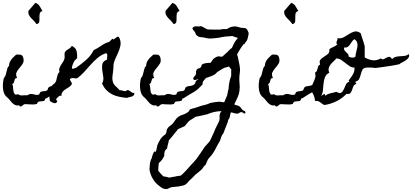

<svg xmlns="http://www.w3.org/2000/svg" viewBox="-40 -686 2890 1347"><path d="M257.8 -609.4Q240.2 -602.5 238.3 -588.9Q236.3 -575.2 236.8 -560.5Q237.3 -545.9 235.4 -533.2Q233.4 -520.5 215.8 -516.6Q209 -528.3 198.7 -538.6Q188.5 -548.8 178.7 -559.1Q168.9 -569.3 163.1 -581.1Q157.2 -592.8 159.2 -609.4L208 -666Q219.7 -662.1 226.6 -656.2Q233.4 -650.4 238.3 -642.6Q243.2 -634.8 247.6 -626.5Q252 -618.2 257.8 -609.4ZM447.3 -171.9Q448.2 -150.4 443.8 -141.6Q439.5 -132.8 433.6 -127.4Q427.7 -122.1 423.3 -115.7Q418.9 -109.4 418.9 -93.8Q396.5 -69.3 382.8 -58.1Q369.1 -46.9 356.4 -39.6Q343.8 -32.2 328.1 -23.4Q312.5 -14.6 285.2 3.9L278.3 4.9Q275.4 19.5 268.1 22Q260.7 24.4 251.5 24.4Q242.2 24.4 233.4 26.4Q224.6 28.3 218.8 43Q202.1 47.9 190.4 46.9Q178.7 45.9 160.2 45.9Q154.3 45.9 145 44.9Q135.7 43.9 129.9 45.9Q126 46.9 121.6 51.3Q117.2 55.7 112.3 58.6Q107.4 61.5 102.5 61Q97.7 60.5 93.8 52.7Q82 55.7 72.3 52.7Q62.5 49.8 53.7 43Q44.9 36.1 37.6 26.9Q30.3 17.6 23.4 9.8Q18.6 3.9 12.7 -1Q6.8 -5.9 2 -10.7Q-8.8 -21.5 -13.7 -38.1Q-18.6 -54.7 -19.5 -72.3Q-20.5 -89.8 -18.6 -107.4Q-16.6 -125 -12.7 -138.7Q-3.9 -147.5 -0.5 -158.7Q2.9 -169.9 5.4 -181.6Q7.8 -193.4 11.2 -204.6Q14.6 -215.8 23.4 -224.6Q23.4 -237.3 27.8 -248Q32.2 -258.8 39.6 -268.6Q46.9 -278.3 56.2 -286.6Q65.4 -294.9 73.2 -302.7Q81.1 -302.7 88.9 -303.2Q96.7 -303.7 103.5 -302.2Q110.4 -300.8 115.2 -296.4Q120.1 -292 123 -282.2Q129.9 -255.9 119.6 -239.7Q109.4 -223.6 96.7 -209Q84 -194.3 76.2 -178.7Q68.4 -163.1 80.1 -138.7Q69.3 -138.7 65.9 -132.8Q62.5 -127 61 -119.6Q59.6 -112.3 56.6 -105.5Q53.7 -98.6 44.9 -95.7Q50.8 -89.8 51.3 -75.2Q51.8 -60.5 54.2 -47.4Q56.6 -34.2 63 -26.4Q69.3 -18.6 86.9 -25.4Q99.6 -14.6 117.7 -16.6Q135.7 -18.6 151.4 -17.6Q165 -26.4 174.8 -26.9Q184.6 -27.3 193.4 -24.9Q202.1 -22.5 211.9 -20.5Q221.7 -18.6 235.4 -23.4Q239.3 -40 249 -43Q258.8 -45.9 268.6 -46.4Q278.3 -46.9 286.6 -49.8Q294.9 -52.7 297.9 -69.3Q305.7 -79.1 316.4 -80.6Q327.1 -82 338.4 -84Q349.6 -85.9 358.9 -92.3Q368.2 -98.6 372.1 -117.2Q388.7 -129.9 396 -136.2Q403.3 -142.6 408.2 -146.5Q413.1 -150.4 420.9 -155.3Q428.7 -160.2 447.3 -171.9Z M902.3 -35.2Q903.3 -23.4 898.4 -17.6Q893.6 -11.7 885.3 -8.8Q877 -5.9 867.2 -4.4Q857.4 -2.9 850.6 1Q822.3 -2 795.9 -7.3Q769.5 -12.7 747.1 -23.9Q724.6 -35.2 706.5 -53.7Q688.5 -72.3 675.8 -100.6Q688.5 -121.1 684.6 -146Q680.7 -170.9 677.2 -194.3Q673.8 -217.8 678.2 -237.3Q682.6 -256.8 711.9 -268.6Q710 -279.3 712.4 -292Q714.8 -304.7 705.1 -313.5Q670.9 -301.8 645.5 -280.3Q620.1 -258.8 597.2 -233.4Q574.2 -208 551.3 -182.1Q528.3 -156.2 501 -136.7Q488.3 -135.7 474.1 -138.2Q460 -140.6 450.2 -129.9Q451.2 -123 455.1 -118.2Q459 -113.3 461.4 -108.4Q463.9 -103.5 463.9 -98.1Q463.9 -92.8 457 -85.9Q447.3 -76.2 436 -69.8Q424.8 -63.5 414.6 -56.2Q404.3 -48.8 397.5 -39.1Q390.6 -29.3 390.6 -12.7Q384.8 -15.6 379.9 -14.2Q375 -12.7 370.6 -8.8Q366.2 -4.9 362.3 0Q358.4 4.9 354.5 7.8Q352.5 12.7 355.5 16.1Q358.4 19.5 362.3 23.4Q358.4 34.2 352.1 36.6Q345.7 39.1 338.4 37.1Q331.1 35.2 323.7 30.8Q316.4 26.4 310.5 23.4Q307.6 10.7 306.6 -5.9Q305.7 -22.5 307.6 -38.6Q309.6 -54.7 315.4 -69.3Q321.3 -84 333 -93.8Q336.9 -96.7 337.9 -97.2Q338.9 -97.7 338.9 -97.7Q338.9 -97.7 339.8 -98.1Q340.8 -98.6 343.8 -101.6Q351.6 -110.4 354.5 -120.6Q357.4 -130.9 359.4 -141.6Q361.3 -152.3 364.7 -162.6Q368.2 -172.9 377 -180.7Q373 -196.3 377.4 -208.5Q381.8 -220.7 389.2 -231.9Q396.5 -243.2 403.8 -254.4Q411.1 -265.6 413.1 -279.3Q414.1 -284.2 413.6 -288.6Q413.1 -293 413.1 -297.9Q411.1 -313.5 416.5 -321.8Q421.9 -330.1 430.2 -335.4Q438.5 -340.8 447.8 -346.7Q457 -352.5 463.9 -364.3Q492.2 -350.6 497.6 -327.6Q502.9 -304.7 501 -276.4Q484.4 -265.6 475.6 -246.6Q466.8 -227.5 463.9 -210Q465.8 -204.1 469.2 -203.6Q472.7 -203.1 477.1 -204.6Q481.4 -206.1 485.4 -208Q489.3 -210 493.2 -210Q528.3 -234.4 563 -264.6Q597.7 -294.9 617.2 -334Q645.5 -347.7 670.9 -365.7Q696.3 -383.8 726.6 -392.6L749 -415Q753.9 -407.2 760.7 -411.6Q767.6 -416 774.4 -421.9Q781.2 -427.7 787.6 -428.7Q793.9 -429.7 799.8 -415Q809.6 -389.6 804.7 -365.7Q799.8 -341.8 789.6 -318.8Q779.3 -295.9 768.6 -272.5Q757.8 -249 755.9 -224.6Q755.9 -218.8 755.9 -212.4Q755.9 -206.1 754.9 -199.2Q752.9 -178.7 749.5 -154.8Q746.1 -130.9 752 -111.3Q756.8 -93.8 772.5 -80.1Q788.1 -66.4 799.8 -52.7Q806.6 -53.7 813.5 -51.8Q820.3 -49.8 826.7 -47.9Q833 -45.9 838.9 -46.4Q844.7 -46.9 850.6 -52.7Q857.4 -55.7 863.8 -52.2Q870.1 -48.8 876 -43.9Q881.8 -39.1 888.2 -35.6Q894.5 -32.2 902.3 -35.2Z M1219.7 -609.4Q1202.1 -602.5 1200.2 -588.9Q1198.2 -575.2 1198.7 -560.5Q1199.2 -545.9 1197.3 -533.2Q1195.3 -520.5 1177.7 -516.6Q1170.9 -528.3 1160.6 -538.6Q1150.4 -548.8 1140.6 -559.1Q1130.9 -569.3 1125 -581.1Q1119.1 -592.8 1121.1 -609.4L1169.9 -666Q1181.6 -662.1 1188.5 -656.2Q1195.3 -650.4 1200.2 -642.6Q1205.1 -634.8 1209.5 -626.5Q1213.9 -618.2 1219.7 -609.4ZM1409.2 -171.9Q1410.2 -150.4 1405.8 -141.6Q1401.4 -132.8 1395.5 -127.4Q1389.6 -122.1 1385.3 -115.7Q1380.9 -109.4 1380.9 -93.8Q1358.4 -69.3 1344.7 -58.1Q1331.1 -46.9 1318.4 -39.6Q1305.7 -32.2 1290 -23.4Q1274.4 -14.6 1247.1 3.9L1240.2 4.9Q1237.3 19.5 1230 22Q1222.7 24.4 1213.4 24.4Q1204.1 24.4 1195.3 26.4Q1186.5 28.3 1180.7 43Q1164.1 47.9 1152.3 46.9Q1140.6 45.9 1122.1 45.9Q1116.2 45.9 1106.9 44.9Q1097.7 43.9 1091.8 45.9Q1087.9 46.9 1083.5 51.3Q1079.1 55.7 1074.2 58.6Q1069.3 61.5 1064.5 61Q1059.6 60.5 1055.7 52.7Q1043.9 55.7 1034.2 52.7Q1024.4 49.8 1015.6 43Q1006.8 36.1 999.5 26.9Q992.2 17.6 985.4 9.8Q980.5 3.9 974.6 -1Q968.8 -5.9 963.9 -10.7Q953.1 -21.5 948.2 -38.1Q943.4 -54.7 942.4 -72.3Q941.4 -89.8 943.4 -107.4Q945.3 -125 949.2 -138.7Q958 -147.5 961.4 -158.7Q964.8 -169.9 967.3 -181.6Q969.7 -193.4 973.1 -204.6Q976.6 -215.8 985.4 -224.6Q985.4 -237.3 989.7 -248Q994.1 -258.8 1001.5 -268.6Q1008.8 -278.3 1018.1 -286.6Q1027.3 -294.9 1035.2 -302.7Q1043 -302.7 1050.8 -303.2Q1058.6 -303.7 1065.4 -302.2Q1072.3 -300.8 1077.1 -296.4Q1082 -292 1085 -282.2Q1091.8 -255.9 1081.5 -239.7Q1071.3 -223.6 1058.6 -209Q1045.9 -194.3 1038.1 -178.7Q1030.3 -163.1 1042 -138.7Q1031.2 -138.7 1027.8 -132.8Q1024.4 -127 1022.9 -119.6Q1021.5 -112.3 1018.6 -105.5Q1015.6 -98.6 1006.8 -95.7Q1012.7 -89.8 1013.2 -75.2Q1013.7 -60.5 1016.1 -47.4Q1018.6 -34.2 1024.9 -26.4Q1031.2 -18.6 1048.8 -25.4Q1061.5 -14.6 1079.6 -16.6Q1097.7 -18.6 1113.3 -17.6Q1127 -26.4 1136.7 -26.9Q1146.5 -27.3 1155.3 -24.9Q1164.1 -22.5 1173.8 -20.5Q1183.6 -18.6 1197.3 -23.4Q1201.2 -40 1210.9 -43Q1220.7 -45.9 1230.5 -46.4Q1240.2 -46.9 1248.5 -49.8Q1256.8 -52.7 1259.8 -69.3Q1267.6 -79.1 1278.3 -80.6Q1289.1 -82 1300.3 -84Q1311.5 -85.9 1320.8 -92.3Q1330.1 -98.6 1334 -117.2Q1350.6 -129.9 1357.9 -136.2Q1365.2 -142.6 1370.1 -146.5Q1375 -150.4 1382.8 -155.3Q1390.6 -160.2 1409.2 -171.9Z M1698.2 -418.9Q1694.3 -402.3 1688 -396Q1681.6 -389.6 1674.8 -376L1670.9 -377.9Q1663.1 -368.2 1656.7 -359.4Q1650.4 -350.6 1643.6 -339.8Q1637.7 -331.1 1633.3 -321.8Q1628.9 -312.5 1623 -303.7Q1627.9 -293 1629.9 -280.3Q1631.8 -267.6 1634.8 -256.8Q1637.7 -243.2 1640.1 -230.5Q1642.6 -217.8 1643.6 -204.1Q1644.5 -190.4 1642.6 -178.2Q1640.6 -166 1639.6 -152.3Q1637.7 -126 1640.6 -99.1Q1643.6 -72.3 1639.6 -45.9Q1636.7 -23.4 1625 1.5Q1613.3 26.4 1603.5 45.9Q1611.3 51.8 1622.1 53.2Q1632.8 54.7 1641.6 61.5Q1647.5 66.4 1651.4 72.8Q1655.3 79.1 1660.2 84Q1665 88.9 1674.3 92.3Q1683.6 95.7 1681.6 106.4Q1680.7 111.3 1677.7 110.8Q1674.8 110.4 1670.9 108.4Q1667 106.4 1662.1 103.5Q1657.2 100.6 1653.3 100.6Q1648.4 100.6 1645 102.1Q1641.6 103.5 1638.7 106Q1635.7 108.4 1632.8 109.9Q1629.9 111.3 1624 111.3Q1612.3 111.3 1601.6 107.4Q1590.8 103.5 1579.1 102.5Q1576.2 110.4 1575.2 118.2Q1574.2 126 1572.3 133.8Q1570.3 141.6 1565.4 148.4Q1560.5 155.3 1558.6 163.1H1560.5Q1550.8 185.5 1542.5 209.5Q1534.2 233.4 1524.4 255.9L1521.5 254.9Q1516.6 262.7 1513.7 271Q1510.7 279.3 1507.8 288.1Q1505.9 291 1505.4 294.9Q1504.9 298.8 1503.9 300.8Q1497.1 311.5 1491.2 322.3Q1485.4 333 1479.5 343.8Q1473.6 355.5 1467.8 366.2Q1461.9 377 1455.1 387.7Q1450.2 395.5 1444.8 401.9Q1439.5 408.2 1433.6 415Q1431.6 418 1428.7 420.4Q1425.8 422.9 1423.8 425.8Q1417 434.6 1412.1 447.3Q1407.2 460 1402.3 470.7Q1401.4 470.7 1401.4 471.2Q1401.4 471.7 1400.4 471.7Q1390.6 479.5 1384.3 490.2Q1377.9 501 1368.2 508.8Q1360.4 516.6 1348.1 525.4Q1335.9 534.2 1330.1 540Q1322.3 548.8 1313.5 557.1Q1304.7 565.4 1295.9 574.2Q1285.2 583 1278.3 592.3Q1271.5 601.6 1259.8 609.4Q1248 616.2 1236.3 617.2Q1224.6 618.2 1212.9 623L1211.9 622.1Q1200.2 624 1189 624.5Q1177.7 625 1166 627Q1158.2 627.9 1152.8 630.9Q1147.5 633.8 1142.1 636.2Q1136.7 638.7 1130.9 640.1Q1125 641.6 1117.2 639.6Q1100.6 636.7 1093.8 630.9Q1086.9 625 1073.2 615.2Q1051.8 598.6 1036.6 575.7Q1021.5 552.7 1013.7 527.3Q1008.8 508.8 1008.8 500.5Q1008.8 492.2 1010.7 473.6Q1010.7 464.8 1014.6 448.2Q1018.6 431.6 1024.4 424.8Q1024.4 421.9 1026.4 414.6Q1028.3 407.2 1031.2 399.4Q1034.2 391.6 1037.1 385.3Q1040 378.9 1042 377Q1043.9 376 1047.4 377.4Q1050.8 378.9 1051.8 379.9Q1055.7 372.1 1057.6 363.3Q1059.6 354.5 1061.5 345.7Q1062.5 342.8 1062.5 339.4Q1062.5 335.9 1063.5 334Q1072.3 310.5 1085.9 290Q1099.6 269.5 1121.1 255.9Q1128.9 243.2 1128.9 232.4Q1128.9 221.7 1138.7 210Q1146.5 200.2 1156.2 194.3Q1166 188.5 1173.8 178.7Q1182.6 168 1189 157.7Q1195.3 147.5 1206.1 137.7Q1222.7 124 1242.2 118.7Q1261.7 113.3 1278.3 100.6Q1286.1 95.7 1287.6 89.4Q1289.1 83 1298.8 79.1Q1304.7 76.2 1311 75.2Q1317.4 74.2 1324.2 72.3Q1340.8 67.4 1355 62Q1369.1 56.6 1385.7 52.7Q1395.5 50.8 1404.3 48.3Q1413.1 45.9 1422.9 42Q1425.8 40 1429.2 38.6Q1432.6 37.1 1436.5 36.1Q1450.2 33.2 1462.9 31.2Q1475.6 29.3 1489.3 28.3Q1502 26.4 1512.7 29.3Q1523.4 32.2 1533.2 31.2Q1538.1 18.6 1543.9 6.3Q1549.8 -5.9 1553.7 -17.6Q1556.6 -28.3 1558.1 -39.6Q1559.6 -50.8 1563.5 -61.5Q1563.5 -73.2 1565.4 -85.4Q1567.4 -97.7 1569.3 -109.4Q1570.3 -116.2 1572.3 -123Q1574.2 -129.9 1576.2 -136.7L1582 -154.3Q1583 -164.1 1582 -175.8Q1581.1 -187.5 1583 -197.3Q1579.1 -203.1 1574.7 -208.5Q1570.3 -213.9 1566.4 -219.7Q1558.6 -215.8 1547.9 -213.9Q1537.1 -211.9 1530.3 -208Q1528.3 -208 1522 -204.1Q1515.6 -200.2 1507.8 -195.3Q1500 -190.4 1493.2 -186Q1486.3 -181.6 1484.4 -180.7Q1478.5 -175.8 1474.6 -170.9Q1470.7 -166 1463.9 -162.1Q1457 -158.2 1446.8 -153.8Q1436.5 -149.4 1424.8 -145.5Q1413.1 -141.6 1402.3 -138.2Q1391.6 -134.8 1384.8 -133.8Q1376 -131.8 1368.2 -132.3Q1360.4 -132.8 1352.5 -131.8Q1347.7 -131.8 1343.3 -129.4Q1338.9 -127 1334.5 -125.5Q1330.1 -124 1325.7 -124.5Q1321.3 -125 1317.4 -129.9Q1314.5 -134.8 1315.9 -138.7Q1317.4 -142.6 1320.8 -146.5Q1324.2 -150.4 1327.6 -153.8Q1331.1 -157.2 1333 -162.1Q1336.9 -172.9 1335 -179.7Q1333 -186.5 1340.8 -197.3Q1345.7 -205.1 1352.1 -205.6Q1358.4 -206.1 1365.2 -210.9Q1373 -216.8 1373 -224.6Q1373 -232.4 1383.8 -237.3Q1393.6 -241.2 1403.3 -242.7Q1413.1 -244.1 1423.8 -245.1Q1426.8 -245.1 1430.2 -244.6Q1433.6 -244.1 1436.5 -245.1Q1446.3 -255.9 1451.2 -265.1Q1456.1 -274.4 1473.6 -284.2Q1490.2 -293 1501 -290Q1511.7 -287.1 1520.5 -289.1Q1528.3 -296.9 1536.6 -304.2Q1544.9 -311.5 1553.7 -319.3Q1561.5 -327.1 1569.3 -335.4Q1577.1 -343.8 1586.9 -349.6Q1590.8 -360.4 1596.2 -370.1Q1601.6 -379.9 1606.4 -389.6Q1611.3 -398.4 1617.7 -405.3Q1624 -412.1 1628.9 -419.9Q1619.1 -423.8 1608.9 -426.3Q1598.6 -428.7 1590.8 -433.6Q1578.1 -431.6 1566.4 -431.2Q1554.7 -430.7 1542 -429.7Q1524.4 -427.7 1506.8 -423.8Q1503.9 -422.9 1499.5 -421.9Q1495.1 -420.9 1492.2 -420.9Q1479.5 -418.9 1467.3 -418Q1455.1 -417 1442.4 -416Q1427.7 -415 1417.5 -417Q1407.2 -418.9 1393.6 -421.9Q1377 -425.8 1367.2 -425.3Q1357.4 -424.8 1342.8 -435.5Q1333 -443.4 1332.5 -448.7Q1332 -454.1 1327.1 -461.9Q1325.2 -464.8 1321.3 -468.8Q1317.4 -472.7 1314.5 -476.6Q1311.5 -480.5 1310.5 -484.4Q1309.6 -488.3 1312.5 -492.2Q1319.3 -499 1326.2 -500.5Q1333 -502 1339.8 -501.5Q1346.7 -501 1354 -500.5Q1361.3 -500 1369.1 -502.9Q1380.9 -499 1394.5 -490.7Q1408.2 -482.4 1413.1 -480.5Q1415 -479.5 1428.2 -479Q1441.4 -478.5 1457.5 -478.5Q1473.6 -478.5 1487.8 -478.5Q1502 -478.5 1506.8 -478.5Q1515.6 -482.4 1528.8 -481.9Q1542 -481.4 1552.7 -482.4Q1572.3 -497.1 1597.7 -500Q1615.2 -502 1622.6 -499Q1629.9 -496.1 1646.5 -492.2Q1655.3 -490.2 1662.1 -490.2Q1668.9 -490.2 1674.8 -489.7Q1680.7 -489.3 1686 -485.8Q1691.4 -482.4 1696.3 -473.6Q1706.1 -457 1704.1 -446.8Q1702.1 -436.5 1698.2 -418.9ZM1513.7 93.8Q1462.9 93.8 1413.1 116.2Q1405.3 117.2 1397.9 119.1Q1390.6 121.1 1382.8 123L1331.1 133.8Q1320.3 141.6 1310.5 147.5Q1302.7 152.3 1295.4 156.7Q1288.1 161.1 1287.1 162.1Q1286.1 162.1 1281.7 167.5Q1277.3 172.9 1272.5 178.7Q1267.6 184.6 1262.7 190.4Q1257.8 196.3 1256.8 198.2Q1244.1 204.1 1232.4 209.5Q1220.7 214.8 1208 220.7Q1206.1 223.6 1201.7 229.5Q1197.3 235.4 1191.9 241.7Q1186.5 248 1182.1 253.4Q1177.7 258.8 1176.8 259.8Q1175.8 261.7 1171.4 267.1Q1167 272.5 1162.1 278.3Q1157.2 284.2 1151.9 290Q1146.5 295.9 1144.5 297.9Q1142.6 313.5 1138.2 326.7Q1133.8 339.8 1132.8 355.5Q1119.1 365.2 1115.2 378.4Q1111.3 391.6 1112.3 408.2Q1104.5 423.8 1096.2 435.1Q1087.9 446.3 1074.2 458Q1072.3 471.7 1071.3 484.9Q1070.3 498 1070.3 511.7Q1078.1 522.5 1087.4 532.2Q1096.7 542 1105.5 550.8Q1115.2 552.7 1126.5 554.7Q1137.7 556.6 1146.5 560.5Q1148.4 559.6 1154.3 558.6Q1160.2 557.6 1167.5 556.2Q1174.8 554.7 1181.2 553.7Q1187.5 552.7 1189.5 552.7Q1198.2 549.8 1209 548.8Q1219.7 547.9 1228.5 545.9Q1248 529.3 1265.6 509.8Q1283.2 490.2 1300.8 470.7Q1309.6 460.9 1318.8 451.2Q1328.1 441.4 1336.9 430.7Q1344.7 419.9 1352.1 409.2Q1359.4 398.4 1367.2 387.7Q1375 377 1382.3 365.2Q1389.6 353.5 1397.5 342.8Q1399.4 340.8 1404.8 335Q1410.2 329.1 1416 322.3Q1421.9 315.4 1426.8 310.1Q1431.6 304.7 1432.6 302.7Q1438.5 291 1443.8 279.3Q1449.2 267.6 1455.1 254.9Q1457 252 1460 244.6Q1462.9 237.3 1466.3 229Q1469.7 220.7 1472.2 214.4Q1474.6 208 1476.6 206.1Q1480.5 196.3 1488.8 181.2Q1497.1 166 1499 158.2Q1501 148.4 1500.5 141.6Q1500 134.8 1500 128.4Q1500 122.1 1502.4 113.8Q1504.9 105.5 1513.7 93.8Z M2052.7 -609.4Q2035.2 -602.5 2033.2 -588.9Q2031.2 -575.2 2031.7 -560.5Q2032.2 -545.9 2030.3 -533.2Q2028.3 -520.5 2010.7 -516.6Q2003.9 -528.3 1993.7 -538.6Q1983.4 -548.8 1973.6 -559.1Q1963.9 -569.3 1958 -581.1Q1952.1 -592.8 1954.1 -609.4L2002.9 -666Q2014.6 -662.1 2021.5 -656.2Q2028.3 -650.4 2033.2 -642.6Q2038.1 -634.8 2042.5 -626.5Q2046.9 -618.2 2052.7 -609.4ZM2242.2 -171.9Q2243.2 -150.4 2238.8 -141.6Q2234.4 -132.8 2228.5 -127.4Q2222.7 -122.1 2218.3 -115.7Q2213.9 -109.4 2213.9 -93.8Q2191.4 -69.3 2177.7 -58.1Q2164.1 -46.9 2151.4 -39.6Q2138.7 -32.2 2123 -23.4Q2107.4 -14.6 2080.1 3.9L2073.2 4.9Q2070.3 19.5 2063 22Q2055.7 24.4 2046.4 24.4Q2037.1 24.4 2028.3 26.4Q2019.5 28.3 2013.7 43Q1997.1 47.9 1985.4 46.9Q1973.6 45.9 1955.1 45.9Q1949.2 45.9 1939.9 44.9Q1930.7 43.9 1924.8 45.9Q1920.9 46.9 1916.5 51.3Q1912.1 55.7 1907.2 58.6Q1902.3 61.5 1897.5 61Q1892.6 60.5 1888.7 52.7Q1877 55.7 1867.2 52.7Q1857.4 49.8 1848.6 43Q1839.8 36.1 1832.5 26.9Q1825.2 17.6 1818.4 9.8Q1813.5 3.9 1807.6 -1Q1801.8 -5.9 1796.9 -10.7Q1786.1 -21.5 1781.2 -38.1Q1776.4 -54.7 1775.4 -72.3Q1774.4 -89.8 1776.4 -107.4Q1778.3 -125 1782.2 -138.7Q1791 -147.5 1794.4 -158.7Q1797.9 -169.9 1800.3 -181.6Q1802.7 -193.4 1806.2 -204.6Q1809.6 -215.8 1818.4 -224.6Q1818.4 -237.3 1822.8 -248Q1827.1 -258.8 1834.5 -268.6Q1841.8 -278.3 1851.1 -286.6Q1860.4 -294.9 1868.2 -302.7Q1876 -302.7 1883.8 -303.2Q1891.6 -303.7 1898.4 -302.2Q1905.3 -300.8 1910.2 -296.4Q1915 -292 1918 -282.2Q1924.8 -255.9 1914.6 -239.7Q1904.3 -223.6 1891.6 -209Q1878.9 -194.3 1871.1 -178.7Q1863.3 -163.1 1875 -138.7Q1864.3 -138.7 1860.8 -132.8Q1857.4 -127 1856 -119.6Q1854.5 -112.3 1851.6 -105.5Q1848.6 -98.6 1839.8 -95.7Q1845.7 -89.8 1846.2 -75.2Q1846.7 -60.5 1849.1 -47.4Q1851.6 -34.2 1857.9 -26.4Q1864.3 -18.6 1881.8 -25.4Q1894.5 -14.6 1912.6 -16.6Q1930.7 -18.6 1946.3 -17.6Q1960 -26.4 1969.7 -26.9Q1979.5 -27.3 1988.3 -24.9Q1997.1 -22.5 2006.8 -20.5Q2016.6 -18.6 2030.3 -23.4Q2034.2 -40 2043.9 -43Q2053.7 -45.9 2063.5 -46.4Q2073.2 -46.9 2081.5 -49.8Q2089.8 -52.7 2092.8 -69.3Q2100.6 -79.1 2111.3 -80.6Q2122.1 -82 2133.3 -84Q2144.5 -85.9 2153.8 -92.3Q2163.1 -98.6 2167 -117.2Q2183.6 -129.9 2190.9 -136.2Q2198.2 -142.6 2203.1 -146.5Q2208 -150.4 2215.8 -155.3Q2223.6 -160.2 2242.2 -171.9Z M2829.1 -306.6Q2833 -292 2826.2 -281.7Q2819.3 -271.5 2808.1 -263.7Q2796.9 -255.9 2783.7 -249.5Q2770.5 -243.2 2761.7 -235.4Q2717.8 -225.6 2682.1 -221.2Q2646.5 -216.8 2603.5 -210Q2590.8 -208 2579.6 -210.4Q2568.4 -212.9 2556.6 -211.9Q2549.8 -211.9 2543.9 -212.4Q2538.1 -212.9 2532.2 -211.9Q2509.8 -210 2502.9 -196.8Q2496.1 -183.6 2491.7 -166.5Q2487.3 -149.4 2481 -134.3Q2474.6 -119.1 2454.1 -113.3Q2452.1 -108.4 2455.6 -104.5Q2459 -100.6 2460.9 -97.7Q2444.3 -92.8 2439 -80.1Q2433.6 -67.4 2429.7 -54.7Q2425.8 -42 2418.5 -33.2Q2411.1 -24.4 2390.6 -27.3Q2360.4 4.9 2319.3 24.9Q2278.3 44.9 2234.4 50.8Q2226.6 46.9 2219.2 41Q2211.9 35.2 2204.6 30.3Q2197.3 25.4 2189 22.9Q2180.7 20.5 2169.9 22.5Q2168.9 2 2161.6 -15.6Q2154.3 -33.2 2142.6 -48.8Q2140.6 -66.4 2147 -81.5Q2153.3 -96.7 2160.2 -111.3Q2167 -126 2171.4 -141.1Q2175.8 -156.2 2169.9 -175.8Q2179.7 -181.6 2183.1 -189.5Q2186.5 -197.3 2188 -205.6Q2189.5 -213.9 2192.4 -221.2Q2195.3 -228.5 2206.1 -233.4Q2198.2 -256.8 2208.5 -268.1Q2218.8 -279.3 2233.4 -288.1Q2248 -296.9 2260.7 -307.6Q2273.4 -318.4 2270.5 -339.8Q2276.4 -345.7 2284.2 -349.6Q2292 -353.5 2299.3 -356.9Q2306.6 -360.4 2313.5 -364.3Q2320.3 -368.2 2326.2 -375Q2319.3 -379.9 2319.8 -384.8Q2320.3 -389.6 2322.3 -395Q2324.2 -400.4 2326.7 -406.2Q2329.1 -412.1 2326.2 -418Q2352.5 -414.1 2372.6 -425.3Q2392.6 -436.5 2410.6 -448.2Q2428.7 -460 2447.3 -464.8Q2465.8 -469.7 2490.2 -453.1Q2492.2 -446.3 2496.6 -433.1Q2501 -419.9 2505.4 -406.2Q2509.8 -392.6 2513.7 -379.9Q2517.6 -367.2 2518.6 -361.3Q2518.6 -356.4 2518.6 -345.7Q2518.6 -335 2518.6 -322.8Q2518.6 -310.5 2518.6 -299.8Q2518.6 -289.1 2518.6 -283.2Q2546.9 -266.6 2575.2 -263.2Q2603.5 -259.8 2631.8 -276.4Q2642.6 -266.6 2652.3 -271Q2662.1 -275.4 2671.4 -281.2Q2680.7 -287.1 2690.4 -287.6Q2700.2 -288.1 2710 -271.5Q2723.6 -284.2 2738.3 -287.6Q2752.9 -291 2768.6 -291.5Q2784.2 -292 2799.3 -293.9Q2814.5 -295.9 2829.1 -306.6ZM2454.1 -290Q2454.1 -304.7 2459 -321.3Q2463.9 -337.9 2466.8 -354Q2469.7 -370.1 2466.3 -384.8Q2462.9 -399.4 2447.3 -411.1Q2436.5 -405.3 2429.7 -395Q2422.9 -384.8 2416 -374.5Q2409.2 -364.3 2399.9 -357.4Q2390.6 -350.6 2376 -353.5Q2371.1 -341.8 2376 -334.5Q2380.9 -327.1 2387.7 -320.8Q2394.5 -314.5 2400.9 -307.6Q2407.2 -300.8 2405.3 -290Q2409.2 -287.1 2416 -284.7Q2422.9 -282.2 2430.2 -281.7Q2437.5 -281.2 2444.3 -283.2Q2451.2 -285.2 2454.1 -290ZM2447.3 -211.9Q2427.7 -211.9 2413.6 -221.2Q2399.4 -230.5 2385.3 -242.2Q2371.1 -253.9 2356 -264.2Q2340.8 -274.4 2319.3 -276.4Q2310.5 -264.6 2298.8 -254.4Q2287.1 -244.1 2278.3 -232.4Q2269.5 -220.7 2266.1 -207Q2262.7 -193.4 2270.5 -175.8Q2248 -165 2240.2 -145Q2232.4 -125 2230 -101.6Q2227.5 -78.1 2225.6 -54.7Q2223.6 -31.2 2212.9 -12.7L2234.4 -27.3Q2238.3 -25.4 2240.7 -21.5Q2243.2 -17.6 2241.2 -12.7Q2249 -20.5 2258.8 -24.9Q2268.6 -29.3 2278.8 -31.7Q2289.1 -34.2 2299.3 -36.1Q2309.6 -38.1 2319.3 -42Q2343.8 -28.3 2354.5 -36.1Q2365.2 -43.9 2372.1 -59.6Q2378.9 -75.2 2386.7 -92.3Q2394.5 -109.4 2412.1 -113.3L2405.3 -120.1Q2421.9 -140.6 2435.1 -162.6Q2448.2 -184.6 2447.3 -211.9Z"/></svg>

Font: Homemade Apple
Style: Regular
Weight: 400
Designer: Font Diner, Inc
Foundry: Font Diner, Inc
Version: Version 1.000